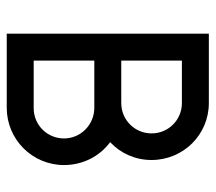

<svg xmlns="http://www.w3.org/2000/svg" viewBox="-55 -585 640 570"><g transform="rotate(90 265.0 -300.0)"><path d="M160 -260H300C350 -260 391 -220 391 -170C391 -120 351 -80 301 -80H160ZM160 -520H286C336 -520 376 -480 376 -430C376 -380 336 -340 286 -340H160ZM300 0C394 0 470 -76 470 -170C470 -226 444 -276 402 -307C435 -338 455 -381 455 -430C455 -524 380 -600 286 -600H80V0Z"/></g></svg>

Font: Gauge
Style: Regular
Weight: 400
Designer: Daniel Pimley
Foundry: Daniel Pimley
Version: Version 1.004;PS 001.001;hotconv 1.0.56